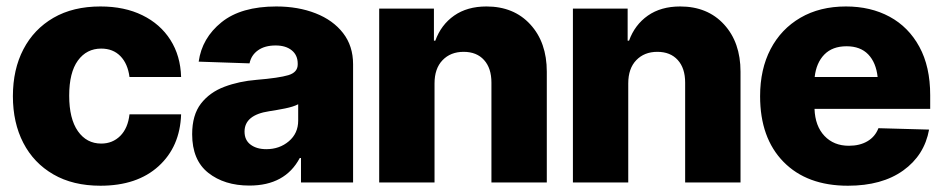

<svg xmlns="http://www.w3.org/2000/svg" viewBox="-20 -573 2960 603"><path d="M295.4 10.3Q209 10.3 147.5 -25.4Q85.9 -61 53.2 -124.3Q20.5 -187.5 20.5 -271Q20.5 -355 53.5 -418.2Q86.4 -481.4 147.9 -517.1Q209.5 -552.7 295.4 -552.7Q371.1 -552.7 427.2 -525.1Q483.4 -497.6 515.1 -447.8Q546.9 -397.9 548.8 -331.1H386.7Q381.3 -373 358.2 -396.7Q335 -420.4 297.9 -420.4Q252 -420.4 224.6 -382.8Q197.3 -345.2 197.3 -272.5Q197.3 -200.2 224.6 -161.1Q252 -122.1 297.9 -122.1Q333.5 -122.1 357.7 -146.2Q381.8 -170.4 386.7 -213.9H548.8Q545.4 -112.3 478 -51Q410.6 10.3 295.4 10.3Z M763.2 9.8Q684.6 9.8 634 -30.3Q583.5 -70.3 583.5 -151.4Q583.5 -211.9 611.1 -247.6Q638.7 -283.2 684.8 -300.5Q731 -317.9 786.1 -322.3Q856 -328.1 885.5 -336.9Q915 -345.7 915 -370.6V-373Q915 -399.9 896.2 -415Q877.4 -430.2 845.7 -430.2Q811.5 -430.2 790.3 -415Q769 -399.9 763.7 -374L604 -379.4Q614.3 -453.6 675.8 -503.2Q737.3 -552.7 847.7 -552.7Q916.5 -552.7 971.2 -531.2Q1025.9 -509.8 1057.4 -469.2Q1088.9 -428.7 1088.9 -371.1V0H925.3V-76.7H921.4Q875.5 9.8 763.2 9.8ZM816.4 -104.5Q857.9 -104.5 887.2 -129.4Q916.5 -154.3 916.5 -194.3V-245.6Q901.9 -237.8 875.2 -232.4Q848.6 -227.1 825.2 -223.6Q748 -211.9 748 -159.7Q748 -132.8 767.1 -118.7Q786.1 -104.5 816.4 -104.5Z M1344.7 -311V0H1170.9V-545.9H1342.8V-445.3H1347.2Q1365.2 -495.1 1406.2 -523.9Q1447.3 -552.7 1507.8 -552.7Q1593.8 -552.7 1645.5 -496.3Q1697.3 -439.9 1697.3 -347.7V0H1523.4V-313.5Q1523.4 -358.9 1500.2 -384.5Q1477.1 -410.2 1436 -410.2Q1395 -410.2 1369.9 -384Q1344.7 -357.9 1344.7 -311Z M1953.1 -311V0H1779.3V-545.9H1951.2V-445.3H1955.6Q1973.6 -495.1 2014.6 -523.9Q2055.7 -552.7 2116.2 -552.7Q2202.1 -552.7 2253.9 -496.3Q2305.7 -439.9 2305.7 -347.7V0H2131.8V-313.5Q2131.8 -358.9 2108.6 -384.5Q2085.4 -410.2 2044.4 -410.2Q2003.4 -410.2 1978.3 -384Q1953.1 -357.9 1953.1 -311Z M2643.1 10.3Q2514.2 10.3 2440.7 -64.7Q2367.2 -139.6 2367.2 -271Q2367.2 -355.5 2400.1 -418.7Q2433.1 -481.9 2493.9 -517.3Q2554.7 -552.7 2636.7 -552.7Q2714.4 -552.7 2773.9 -520.5Q2833.5 -488.3 2867.4 -426Q2901.4 -363.8 2901.4 -273.9V-231H2538.1Q2540 -177.2 2569.3 -146.2Q2598.6 -115.2 2646 -115.2Q2680.2 -115.2 2704.3 -129.4Q2728.5 -143.6 2738.8 -170.4L2897.9 -166Q2883.3 -85.4 2816.7 -37.6Q2750 10.3 2643.1 10.3ZM2638.7 -427.7Q2594.2 -427.7 2568.8 -401.6Q2543.5 -375.5 2538.6 -331.1H2736.3Q2731.4 -376.5 2706.8 -402.1Q2682.1 -427.7 2638.7 -427.7Z"/></svg>

Font: Inter Tight ExtraBold
Style: Regular
Weight: 800
Designer: Rasmus Andersson
Foundry: rsms
Version: Version 3.004; ttfautohint (v1.8.4.7-5d5b)